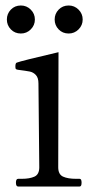

<svg xmlns="http://www.w3.org/2000/svg" viewBox="-20 -679 357 699"><path d="M46 0Q38 0 38 -14Q38 -28 46 -28H59Q88 -28 105.5 -36Q123 -44 123 -70L120 -375Q120 -396 110.5 -406Q101 -416 88.5 -418.5Q76 -421 45 -425Q39 -426 37.5 -428Q36 -430 36 -437Q36 -442 37 -446Q38 -450 41 -451Q56 -457 193 -489L192 -70Q192 -44 209.5 -36Q227 -28 257 -28H270Q277 -28 277 -14Q277 0 270 0ZM56 -659Q34 -659 19.5 -644Q5 -629 5 -608Q5 -587 19.5 -572Q34 -557 56 -557Q77 -557 92 -572Q107 -587 107 -608Q107 -629 92 -644Q77 -659 56 -659ZM230 -659Q208 -659 193.5 -644Q179 -629 179 -608Q179 -587 193.5 -572Q208 -557 230 -557Q251 -557 266 -572Q281 -587 281 -608Q281 -629 266 -644Q251 -659 230 -659Z"/></svg>

Font: Shippori Mincho
Style: Regular
Weight: 400
Designer: FONTDASU
Foundry: FONTDASU / Google Inc. / but / Adobe
Version: Version 3.110; ttfautohint (v1.8.3)